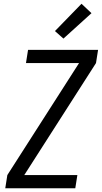

<svg xmlns="http://www.w3.org/2000/svg" viewBox="-20 -1000 541 1020"><path d="M8 0 19 -70 400 -665H118L129 -735H501L490 -665L109 -70H391L380 0ZM317 -795 272 -835 413 -980 466 -930Z"/></svg>

Font: Iosevka Oblique
Style: Regular
Weight: 400
Italic angle: -9°
Monospace: yes
Designer: Belleve Invis
Foundry: Belleve Invis
Version: Version 32.5.0; ttfautohint (v1.8.4)